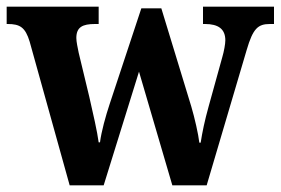

<svg xmlns="http://www.w3.org/2000/svg" viewBox="-23 -556 842 576"><path d="M66 -431 186 0H288L394 -341L494 0H597L717 -406C736 -471 751 -484 787 -484H799V-536H586V-484H592C632 -484 653 -469 653 -435C653 -424 649 -402 644 -385L603 -237C591 -194 584 -160 579 -128H575C572 -154 561 -202 551 -236L461 -531H401L306 -244C294 -208 281 -161 277 -129H273C269 -160 256 -217 245 -265L213 -398C210 -413 206 -431 206 -442C206 -475 225 -484 262 -484H273V-536H-3V-484H0C37 -484 53 -474 66 -431Z"/></svg>

Font: Noto Serif Myanmar SemiCondensed
Style: Bold
Weight: 700
Width: 4
Designer: Ben Mitchell and the Monotype Design Team
Foundry: Monotype Imaging Inc.
Version: Version 2.106